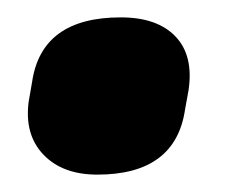

<svg xmlns="http://www.w3.org/2000/svg" viewBox="-20 -195 282 221"><path d="M92 6Q52 6 30 -17Q8 -40 13 -78L17 -101Q28 -175 119 -175Q161 -175 182 -153Q203 -131 197 -91L193 -69Q182 6 92 6Z"/></svg>

Font: Sofia Sans Extra Condensed Black
Style: Italic
Weight: 900
Italic angle: -9°
Version: Version 4.100